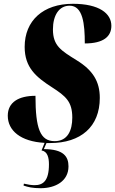

<svg xmlns="http://www.w3.org/2000/svg" viewBox="-20 -744 607 1012"><path d="M244 10C406 10 506 -76 506 -228C506 -314 470 -374 383 -427C303 -477 259 -502 259 -589C259 -663 291 -714 347 -714C417 -714 427 -618 427 -515C526 -515 567 -552 567 -608C567 -673 503 -724 364 -724C207 -724 110 -635 110 -497C110 -388 170 -338 254 -284C327 -237 361 -208 361 -124C361 -57 337 0 268 0C192 0 167 -66 167 -239C78 -239 21 -205 21 -134C21 -56 88 2 215 9L199 49C230 54 238 86 238 122C238 211 206 232 162 232C147 232 126 229 106 224L104 234C127 242 151 248 194 248C272 248 341 211 341 133C341 82 316 42 211 42L225 10C231 10 238 10 244 10Z"/></svg>

Font: Noto Serif Display Condensed Black
Style: Italic
Weight: 900
Width: 3
Italic angle: -12°
Designer: Monotype Design Team
Foundry: Monotype Imaging Inc.
Version: Version 2.009